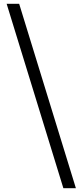

<svg xmlns="http://www.w3.org/2000/svg" viewBox="-20 -813 432 1012"><path d="M314 179H380L81 -793H15Z"/></svg>

Font: Noto Sans CJK JP Regular
Style: Regular
Weight: 400
Designer: Ryoko NISHIZUKA (kana & ideographs); Paul D. Hunt (Latin, Greek & Cyrillic); Wenlong ZHANG (bopomofo); Sandoll Communica
Foundry: Adobe Systems Incorporated
Version: Version 1.001;PS 1.001;hotconv 1.0.78;makeotf.lib2.5.61930